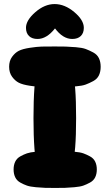

<svg xmlns="http://www.w3.org/2000/svg" viewBox="-20 -929 541 946"><path d="M246 -20Q280 -20 301.5 -40Q323 -60 334.5 -104Q346 -148 350.5 -204.5Q355 -261 355 -347Q355 -434 350.5 -491Q346 -548 334.5 -592.5Q323 -637 301.5 -657.5Q280 -678 246 -678Q183 -678 164 -600Q145 -522 145 -347Q145 -172 164 -96Q183 -20 246 -20ZM202.5 -3.5Q219 -3 251 -3Q283 -3 300 -3.5Q317 -4 346 -6.5Q375 -9 390.5 -14.5Q406 -20 423.5 -29.5Q441 -39 449 -55.5Q457 -72 457 -94Q457 -116 449 -132.5Q441 -149 423.5 -158.5Q406 -168 390.5 -173.5Q375 -179 346 -181.5Q317 -184 300 -184.5Q283 -185 251 -185Q219 -185 202.5 -184.5Q186 -184 157.5 -181.5Q129 -179 113 -173.5Q97 -168 80 -158.5Q63 -149 55 -132.5Q47 -116 47 -94Q47 -72 55 -55.5Q63 -39 80 -29.5Q97 -20 113 -14.5Q129 -9 157.5 -6.5Q186 -4 202.5 -3.5ZM250 -500Q285 -500 303.5 -500.5Q322 -501 353.5 -503.5Q385 -506 402.5 -512.5Q420 -519 439.5 -529.5Q459 -540 467.5 -558Q476 -576 476 -600Q476 -624 467.5 -642Q459 -660 439.5 -670.5Q420 -681 402.5 -687.5Q385 -694 353.5 -696.5Q322 -699 303.5 -699.5Q285 -700 250 -700Q208 -700 185.5 -699.5Q163 -699 127 -693.5Q91 -688 72.5 -678.5Q54 -669 39.5 -649Q25 -629 25 -600Q25 -571 39.5 -551Q54 -531 72.5 -521.5Q91 -512 127 -506.5Q163 -501 185.5 -500.5Q208 -500 250 -500ZM165 -737Q210 -737 251 -789Q290 -737 336 -737Q363 -737 378 -751.5Q393 -766 393 -792Q393 -830 346 -869.5Q299 -909 249 -909Q200 -909 154 -869Q108 -829 108 -792Q108 -766 123 -751.5Q138 -737 165 -737Z"/></svg>

Font: Cherry Bomb
Style: Regular
Weight: 400
Designer: satsuyako
Foundry: satsuyako
Version: Version 4.0